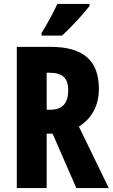

<svg xmlns="http://www.w3.org/2000/svg" viewBox="-20 -1002 570 971"><path d="M433 -972V-982H270C249 -937 223 -888 190 -835V-822H294C342 -866 406 -936 433 -972ZM236 -765H65V-51H216V-326H246L366 -51H530L379 -362C444 -403 480 -467 480 -553C480 -696 401 -765 236 -765ZM231 -634C294 -634 325 -609 325 -546C325 -483 299 -447 233 -447H216V-634Z"/></svg>

Font: Noto Sans Tamil UI ExtraCondensed ExtraBold
Style: Regular
Weight: 800
Width: 2
Designer: Jelle Bosma - Monotype Design Team
Foundry: Monotype Imaging Inc.
Version: Version 2.004